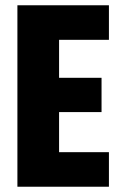

<svg xmlns="http://www.w3.org/2000/svg" viewBox="-20 -708 467 728"><path d="M46 0V-688H393V-557H204V-413H365V-283H204V-131H393V0Z"/></svg>

Font: Saira Condensed ExtraBold
Style: Regular
Weight: 800
Width: 3
Designer: Hector Gatti with collaboration of the Omnibus-Type team
Foundry: Omnibus-Type
Version: Version 1.101